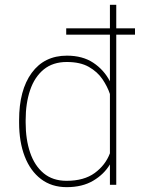

<svg xmlns="http://www.w3.org/2000/svg" viewBox="-20 -770 587 800"><path d="M59.6 -259.3V-269.5Q59.6 -394.5 112.1 -466.3Q164.6 -538.1 258.8 -538.1Q324.2 -538.1 368.7 -508.5Q413.1 -479 438 -431.2V-625.5H255.9V-651.9H438V-750H464.4V-651.9H542.5V-625.5H464.4V0H438V-85Q413.6 -43.9 368.4 -17.1Q323.2 9.8 257.8 9.8Q195.3 9.8 150.9 -23.9Q106.4 -57.6 83 -118.2Q59.6 -178.7 59.6 -259.3ZM86.9 -269.5V-259.3Q86.9 -189 105.5 -134.3Q124 -79.6 161.9 -48.1Q199.7 -16.6 257.3 -16.6Q330.1 -16.6 374.8 -49.3Q419.4 -82 438 -131.3V-378.4Q427.7 -409.2 407 -439.9Q386.2 -470.7 350.3 -491.2Q314.5 -511.7 258.3 -511.7Q200.2 -511.7 162.1 -480.5Q124 -449.2 105.5 -394.5Q86.9 -339.8 86.9 -269.5Z"/></svg>

Font: Vazirmatn FD Thin
Style: Regular
Weight: 100
Designer: Saber Rastikerdar
Foundry: Saber Rastikerdar
Version: Version 33.003